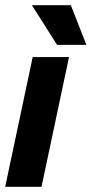

<svg xmlns="http://www.w3.org/2000/svg" viewBox="-25 -720 353 740"><path d="M-5 0 101 -500H241L135 0ZM98 -700H248L308 -547H195Z"/></svg>

Font: Epunda Sans
Style: Bold Italic
Weight: 700
Italic angle: -12.0243°
Designer: Simon Atzbach
Foundry: typofactur
Version: Version 2.204; ttfautohint (v1.8.4.7-5d5b)